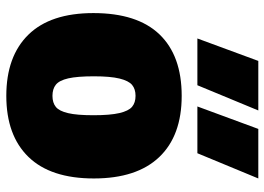

<svg xmlns="http://www.w3.org/2000/svg" viewBox="-138 -710 859 624"><g transform="rotate(90 292.0 -398.5)"><path d="M23 -272Q23 -414.5 92.2 -486.8Q161.5 -559 292 -559Q421.5 -559 491 -486Q560.5 -413 560.5 -273.5Q560.5 -133 490.5 -61Q420.5 11 292 11Q163.5 11 93.2 -60.8Q23 -132.5 23 -272ZM355 -272Q355 -326.5 348 -356.5Q341 -386.5 327.5 -397.8Q314 -409 292 -409Q270 -409 256.5 -397.8Q243 -386.5 235.8 -357Q228.5 -327.5 228.5 -273.5Q228.5 -219.5 235.2 -190.2Q242 -161 255.8 -150Q269.5 -139 292 -139Q314.5 -139 328 -150Q341.5 -161 348.2 -189.8Q355 -218.5 355 -272ZM105.5 -610 178.5 -808H339.5L257.5 -610ZM326.5 -610 399.5 -808H560.5L478.5 -610Z"/></g></svg>

Font: Encode Sans Semi Condensed Black
Style: Regular
Weight: 900
Width: 4
Designer: Multiple Designers
Foundry: Impallari Type
Version: Version 2.000